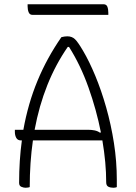

<svg xmlns="http://www.w3.org/2000/svg" viewBox="-20 -881 640 904"><path d="M120 0Q116 1 112 2Q108 3 100 3Q91 3 80.5 -1.5Q70 -6 70 -20Q70 -126 83 -220H78Q63 -220 56.5 -232Q50 -244 50 -260V-270H90Q112 -393 156.5 -500.5Q201 -608 269 -706Q284 -710 297 -710Q319 -710 333 -696.5Q347 -683 371 -642Q400 -593 428.5 -524.5Q457 -456 480 -375Q503 -294 516.5 -207.5Q530 -121 530 -34V0Q523 3 514 3Q500 3 490 -2Q480 -7 480 -23Q480 -114 462 -220H135Q120 -116 120 0ZM394 -270Q411 -270 425.5 -267Q440 -264 451 -256L455 -258Q434 -364 396.5 -469.5Q359 -575 305 -660H299Q242 -578 203 -480.5Q164 -383 143 -270ZM110 -861H467Q481 -861 485.5 -849.5Q490 -838 490 -821V-811H133Q120 -811 115 -823Q110 -835 110 -851Z"/></svg>

Font: Recursive Mn Csl St Lt
Style: Regular
Weight: 300
Monospace: yes
Version: Version 1.079;hotconv 1.0.112;makeotfexe 2.5.65598; ttfautoh